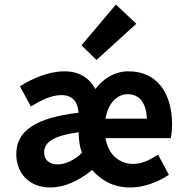

<svg xmlns="http://www.w3.org/2000/svg" viewBox="-20 -817 817 848"><path d="M52 -136C52 -48 113 11 201 11C262 11 322 -14 387 -66C426 -22 479 11 554 11C616 11 676 -12 726 -45L678 -134C641 -110 607 -93 568 -93C506 -93 457 -136 446 -207H734C738 -223 740 -245 740 -267C740 -405 674 -502 548 -502C489 -502 439 -473 401 -424C375 -473 329 -502 265 -502C194 -502 125 -471 68 -436L116 -347C161 -374 207 -397 251 -397C306 -397 324 -361 327 -319C138 -297 52 -240 52 -136ZM406 -552 582 -712 492 -797 340 -617ZM327 -233 328 -219C329 -193 333 -164 342 -142C309 -110 270 -91 235 -91C201 -91 175 -108 175 -144C175 -188 214 -217 327 -233ZM544 -401C598 -401 626 -359 629 -293H446C457 -361 497 -401 544 -401Z"/></svg>

Font: Source Sans Pro SemBd
Style: Regular
Weight: 700
Designer: Paul D. Hunt
Foundry: Adobe Systems Incorporated
Version: Version 2.020;PS 2.0;hotconv 1.0.86;makeotf.lib2.5.63406